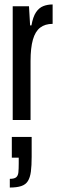

<svg xmlns="http://www.w3.org/2000/svg" viewBox="-20 -538 263 861"><path d="M37 0V-510H110L115 -424H121Q128 -463 141.5 -483Q155 -503 174 -510.5Q193 -518 216 -518V-431Q182 -431 160 -414Q138 -397 127.5 -360Q117 -323 117 -264V0ZM24 303V264Q44 264 52.5 257Q61 250 62.5 234.5Q64 219 64 194V169H33V76H122V165Q122 205 118.5 231.5Q115 258 105 274Q95 290 75 296.5Q55 303 24 303Z"/></svg>

Font: Saira UltraCondensed SemiBold
Style: Regular
Weight: 600
Width: 1
Designer: Hector Gatti with collaboration of the Omnibus-Type team
Foundry: Omnibus-Type
Version: Version 1.101